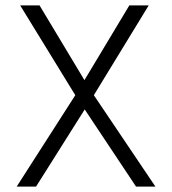

<svg xmlns="http://www.w3.org/2000/svg" viewBox="-20 -694 640 714"><path d="M114 0H42L260 -340L55 -674H127L294 -396L461 -674H533L329 -340L558 0H486L295 -287Z"/></svg>

Font: Hind Jalandhar Light
Style: Regular
Weight: 300
Designer: Namrata Goyal
Foundry: Indian Type Foundry
Version: Version 0.702;PS 1.0;hotconv 1.0.81;makeotf.lib2.5.63406